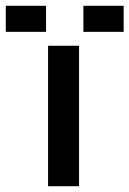

<svg xmlns="http://www.w3.org/2000/svg" viewBox="-72 -643 447 663"><path d="M201 0H94V-485H201ZM216 -623H355V-533H216ZM-52 -623H87V-533H-52Z"/></svg>

Font: Sarpanch Medium
Style: Regular
Weight: 500
Designer: Manushi Parikh (Devanagari and Latin), Jyotish Sonowal (Devanagari)
Foundry: Indian Type Foundry
Version: Version 2.004;PS 1.0;hotconv 1.0.78;makeotf.lib2.5.61930; tt